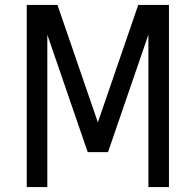

<svg xmlns="http://www.w3.org/2000/svg" viewBox="-20 -755 790 775"><path d="M88 0V-735H212L375 -261L538 -735H662V0H579V-615L416 -141H334L171 -615V0Z"/></svg>

Font: Zed Sans Extended
Style: Regular
Weight: 400
Width: 7
Designer: Belleve Invis
Foundry: Belleve Invis
Version: Version 1.0.0; ttfautohint (v1.8.4)